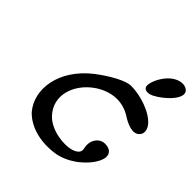

<svg xmlns="http://www.w3.org/2000/svg" viewBox="-299 -1393 1638 1638"><g transform="rotate(45 520.0 -573.5)"><path d="M230 -88C309 -6 439 40 607 20C675 12 740 -18 795 -56C879 -117 946 -202 950 -267C952 -311 921 -341 862 -341C806 -341 771 -295 762 -252C758 -231 759 -209 764 -186C771 -155 759 -137 738 -123C729 -117 716 -110 701 -106C612 -80 456 -103 376 -186C247 -322 319 -511 460 -612C562 -685 694 -713 815 -641C883 -596 972 -557 1016 -611C1023 -619 1027 -628 1029 -637C1052 -746 837 -847 671 -847C605 -847 484 -779 379 -699C133 -509 100 -239 230 -88ZM781 -913C789 -908 800 -906 809 -906C844 -906 883 -929 928 -963C1005 -1022 1068 -1102 1028 -1149C991 -1186 925 -1176 872 -1136C821 -1097 779 -1028 766 -968C762 -947 762 -925 781 -913Z"/></g></svg>

Font: Venom Sans
Style: BdObl
Weight: 700
Version: Version 1.001